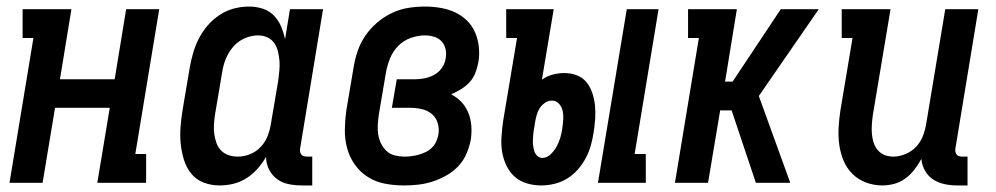

<svg xmlns="http://www.w3.org/2000/svg" viewBox="-20 -558 3040 586"><path d="M9 0 82 -442H49V-530H198L163 -316H330L365 -530H466L393 -88H426V0H277L315 -229H148L110 0Z M650 8Q624 8 601 -1Q578 -10 563 -29Q548 -48 541 -71.5Q534 -95 531.5 -119.5Q529 -144 531 -170Q533 -196 537 -221L559 -351Q563 -374 569.5 -396.5Q576 -419 587 -440.5Q598 -462 614 -480.5Q630 -499 650.5 -512.5Q671 -526 694 -532Q717 -538 740 -538Q762 -538 782 -531.5Q802 -525 816 -510.5Q830 -496 838 -477Q846 -458 850 -438L865 -530H966L896 -105Q895 -100 896 -95Q897 -90 899.5 -86.5Q902 -83 907 -81.5Q912 -80 917 -80H933V8H902Q881 8 861 4Q841 0 825.5 -11.5Q810 -23 801 -41Q792 -59 792 -79Q781 -60 766 -43Q751 -26 732 -14Q713 -2 692 3Q671 8 650 8ZM706 -80Q725 -80 743.5 -87.5Q762 -95 776 -110Q790 -125 797 -143.5Q804 -162 807 -181L829 -311Q831 -326 832.5 -341.5Q834 -357 833 -371.5Q832 -386 828.5 -400.5Q825 -415 817 -426.5Q809 -438 796 -444Q783 -450 768 -450Q747 -450 726.5 -441Q706 -432 691.5 -415Q677 -398 669 -378Q661 -358 658 -337L636 -207Q634 -193 633 -178Q632 -163 634 -149Q636 -135 640.5 -122Q645 -109 654.5 -99Q664 -89 677.5 -84.5Q691 -80 706 -80Z M1213 8Q1183 8 1154.5 2.5Q1126 -3 1102.5 -18Q1079 -33 1063 -55.5Q1047 -78 1039.5 -105.5Q1032 -133 1032.5 -162.5Q1033 -192 1037 -221L1059 -351Q1063 -377 1071.5 -402Q1080 -427 1095 -449Q1110 -471 1131 -489Q1152 -507 1176.5 -518.5Q1201 -530 1226.5 -534Q1252 -538 1278 -538Q1301 -538 1324.5 -534Q1348 -530 1368.5 -520.5Q1389 -511 1405 -495.5Q1421 -480 1430 -459Q1439 -438 1441.5 -414.5Q1444 -391 1440 -368Q1437 -352 1431 -336Q1425 -320 1413.5 -307.5Q1402 -295 1387.5 -286Q1373 -277 1357 -270Q1375 -261 1388.5 -246.5Q1402 -232 1409.5 -213.5Q1417 -195 1418.5 -174Q1420 -153 1417 -132Q1413 -111 1404 -89.5Q1395 -68 1379 -51Q1363 -34 1342.5 -22.5Q1322 -11 1300.5 -4Q1279 3 1257 5.5Q1235 8 1213 8ZM1215 -80Q1226 -80 1237 -81.5Q1248 -83 1258.5 -86Q1269 -89 1279.5 -94Q1290 -99 1298.5 -107.5Q1307 -116 1311.5 -126.5Q1316 -137 1318 -147Q1321 -165 1316 -182Q1311 -199 1298 -210Q1285 -221 1267.5 -225Q1250 -229 1232 -229H1176L1191 -316H1246Q1261 -316 1276 -319Q1291 -322 1305 -329.5Q1319 -337 1328.5 -350.5Q1338 -364 1340 -379Q1343 -393 1340 -407.5Q1337 -422 1327.5 -432Q1318 -442 1304.5 -446Q1291 -450 1276 -450Q1255 -450 1233 -442Q1211 -434 1195 -417.5Q1179 -401 1170.5 -380Q1162 -359 1158 -337L1136 -207Q1134 -192 1133 -176.5Q1132 -161 1134.5 -146.5Q1137 -132 1143.5 -119Q1150 -106 1160.5 -96.5Q1171 -87 1185.5 -83.5Q1200 -80 1215 -80Z M1805 0 1893 -530H1990L1917 -88H1951V0ZM1632 8Q1609 8 1587.5 1.5Q1566 -5 1550.5 -19Q1535 -33 1525.5 -53Q1516 -73 1512.5 -94.5Q1509 -116 1510.5 -139Q1512 -162 1515 -185L1558 -442H1525V-530H1670L1634 -315Q1650 -326 1667.5 -330.5Q1685 -335 1702 -335Q1723 -335 1741 -328Q1759 -321 1770.5 -306.5Q1782 -292 1788 -273.5Q1794 -255 1796 -235.5Q1798 -216 1796.5 -195.5Q1795 -175 1792 -155Q1789 -135 1783.5 -115Q1778 -95 1768 -76Q1758 -57 1743.5 -40.5Q1729 -24 1711 -13Q1693 -2 1672.5 3Q1652 8 1632 8ZM1635 -76Q1649 -76 1660.5 -87Q1672 -98 1679 -111Q1686 -124 1690 -137.5Q1694 -151 1696 -165Q1698 -179 1699 -192.5Q1700 -206 1697.5 -218.5Q1695 -231 1686.5 -241Q1678 -251 1664 -251Q1653 -251 1643 -244Q1633 -237 1627 -227.5Q1621 -218 1618 -207Q1615 -196 1613 -185L1611 -171Q1609 -162 1608 -152.5Q1607 -143 1606.5 -133.5Q1606 -124 1607 -115Q1608 -106 1610.5 -97.5Q1613 -89 1619.5 -82.5Q1626 -76 1635 -76Z M2040 0 2113 -442H2080V-530H2229L2193 -309H2216L2363 -530H2479L2296 -265L2392 0H2287L2213 -221H2178L2141 0Z M2673 8Q2647 8 2623 -1Q2599 -10 2581.5 -27.5Q2564 -45 2554.5 -68Q2545 -91 2541.5 -116.5Q2538 -142 2539.5 -168.5Q2541 -195 2545 -221L2582 -442H2549V-530H2698L2644 -207Q2642 -193 2641 -178.5Q2640 -164 2641 -150.5Q2642 -137 2646 -124Q2650 -111 2658.5 -100.5Q2667 -90 2679.5 -85Q2692 -80 2707 -80Q2725 -80 2744 -88Q2763 -96 2776.5 -110.5Q2790 -125 2797 -143.5Q2804 -162 2807 -181L2865 -530H2966L2896 -105Q2895 -100 2896 -95Q2897 -90 2899.5 -86.5Q2902 -83 2907 -81.5Q2912 -80 2917 -80H2933V8H2902Q2882 8 2863 4Q2844 0 2828.5 -10Q2813 -20 2803.5 -36.5Q2794 -53 2792 -73Q2783 -56 2771 -40.5Q2759 -25 2743.5 -13.5Q2728 -2 2709.5 3Q2691 8 2673 8Z"/></svg>

Font: Iosevka Slab Semibold
Style: Italic
Weight: 600
Italic angle: -9°
Monospace: yes
Designer: Belleve Invis
Foundry: Belleve Invis
Version: Version 11.1.1; ttfautohint (v1.8.3)